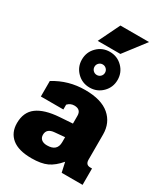

<svg xmlns="http://www.w3.org/2000/svg" viewBox="-228 -1027 986 1138"><g transform="rotate(30 265.0 -457.5)"><path d="M247 -930H443L331 -784H176ZM150 -642Q150 -693 185.5 -728.5Q221 -764 272 -764Q323 -764 358.5 -728.5Q394 -693 394 -642Q394 -591 358.5 -555.5Q323 -520 272 -520Q221 -520 185.5 -555.5Q150 -591 150 -642ZM308 -642Q308 -657 297.5 -667.5Q287 -678 272 -678Q257 -678 246.5 -667.5Q236 -657 236 -642Q236 -627 246.5 -616.5Q257 -606 272 -606Q287 -606 297.5 -616.5Q308 -627 308 -642ZM5 -123Q5 -198 55.5 -235.5Q106 -273 206 -280L294 -286V-339Q294 -383 248 -383Q222 -383 203 -363V-330H49V-436Q144 -495 258 -495Q369 -495 425 -447Q481 -399 481 -319V-147Q481 -112 513 -112H525V0H382L367 -67Q329 -22 289 -3.5Q249 15 183 15Q94 15 49.5 -21.5Q5 -58 5 -123ZM294 -159V-193L227 -187Q173 -183 173 -140Q173 -120 186.5 -108.5Q200 -97 225 -97Q294 -97 294 -159Z"/></g></svg>

Font: Pridi
Style: Bold
Weight: 700
Designer: Katatrad Team
Foundry: CadsonDemak
Version: Version 1.001